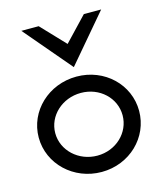

<svg xmlns="http://www.w3.org/2000/svg" viewBox="-112 -826 781 920"><g transform="rotate(-15 278.0 -365.5)"><path d="M279 -509 477 -742H391L279 -624L167 -742H81ZM279 -381C372 -381 445 -312 445 -226C445 -140 372 -70 279 -70C186 -70 111 -140 111 -226C111 -312 186 -381 279 -381ZM279 11C418 11 527 -95 527 -226C527 -357 418 -462 279 -462C140 -462 29 -357 29 -226C29 -95 140 11 279 11Z"/></g></svg>

Font: Charger
Style: Bd
Weight: 400
Designer: Jasper
Foundry: Cannot Into Space Fonts
Version: Version 0.98